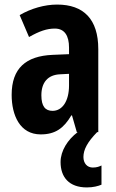

<svg xmlns="http://www.w3.org/2000/svg" viewBox="-20 -578 509 840"><path d="M345 109C345 77 362 44 405 0H410V-363C410 -494 346 -558 230 -558C175 -558 116 -541 66 -512L107 -416C153 -442 185 -453 220 -453C263 -453 282 -421 282 -370V-341L210 -338C93 -333 31 -279 31 -163C31 -74 67 10 158 10C222 10 259 -17 292 -73H295L316 0H320C276 33 245 82 245 131C245 197 282 242 360 242C388 242 410 236 424 230V146C415 150 405 155 386 155C361 155 345 136 345 109ZM244 -253 282 -255V-204C282 -136 253 -93 210 -93C178 -93 161 -113 161 -161C161 -216 188 -251 244 -253Z"/></svg>

Font: Noto Sans Gurmukhi ExtraCondensed
Style: Bold
Weight: 700
Width: 2
Designer: Jelle Bosma - Monotype Design Team
Foundry: Monotype Imaging Inc.
Version: Version 2.004